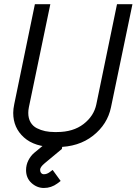

<svg xmlns="http://www.w3.org/2000/svg" viewBox="-20 -704 665 935"><path d="M120.6 -181.6Q117.7 -167 117.7 -154.3Q117.7 -127.4 128.9 -108.4Q140.1 -89.4 159.7 -79.6Q179.2 -69.8 200.2 -65.4Q221.2 -61 245.1 -61H257.3Q336.4 -61 387 -100.1Q437.5 -139.2 449.2 -196.3L549.8 -683.6H625L520.5 -181.6Q503.4 -98.6 433.1 -43.2Q362.8 12.2 257.3 12.2H245.1Q148.9 12.2 96.7 -34.7Q44.4 -81.5 44.4 -154.3Q44.4 -172.9 49.3 -196.3L149.9 -683.6H225.1ZM259.3 189.5Q229.5 211.4 193.8 211.4Q160.2 211.4 133.5 187.3Q106.9 163.1 106.9 124.5Q106.9 99.1 118.2 76.9Q129.4 54.7 147 40L211.9 -13.7L214.8 -30.3H289.6L281.2 21.5L197.8 90.8Q175.3 109.4 175.3 123Q175.3 132.3 180.4 138.4Q185.5 144.5 193.8 144.5Q208 144.5 221.2 134.8L236.3 123.5L275.4 177.2Z"/></svg>

Font: Anka/Coder
Style: Italic
Weight: 400
Italic angle: -12°
Monospace: yes
Version: Version 001.100